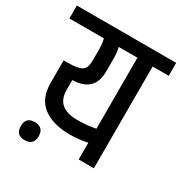

<svg xmlns="http://www.w3.org/2000/svg" viewBox="-195 -778 900 951"><g transform="rotate(30 255.0 -302.5)"><path d="M175 -519Q175 -559 168 -582H-29V-656H539V-582H447V0H360V-96Q312 -85 258 -85Q164 -85 107 -127Q50 -169 50 -260V-388H72Q132 -388 153.5 -402Q175 -416 175 -457ZM260 -519V-445Q260 -328 136 -325V-269Q136 -217 166 -191.5Q196 -166 254 -166Q312 -166 360 -176V-582H253Q260 -559 260 -519ZM79 51Q29 51 29 -0.5Q29 -52 79 -52Q131 -52 131 -0.5Q131 51 79 51Z"/></g></svg>

Font: Khand Medium
Style: Regular
Weight: 500
Designer: Devanagari: Sanchit Sawaria, Jyotish Sonowal; Latin: Satya Rajpurohit
Foundry: Indian Type Foundry
Version: Version 1.100;PS 1.0;hotconv 1.0.78;makeotf.lib2.5.61930; tt